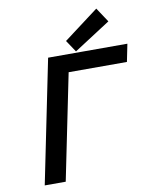

<svg xmlns="http://www.w3.org/2000/svg" viewBox="-94 -938 807 1009"><g transform="rotate(-10 309.5 -434.0)"><path d="M196 -658H619L600 -564H289L174 0H62ZM304 -728 490 -868 541 -791 346 -665Z"/></g></svg>

Font: Codetta
Style: Bold Italic
Weight: 700
Italic angle: -11°
Designer: Ulrich Proeller
Foundry: PROSA GmbH
Version: Version 2.00;September 29, 2018;FontCreator 11.5.0.2427 64-b